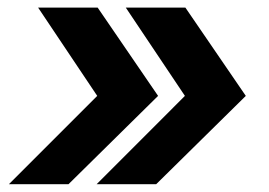

<svg xmlns="http://www.w3.org/2000/svg" viewBox="-20 -551 701 501"><path d="M3.2 -70.3 233.7 -300.8 79.4 -531.2H234.8L392.5 -300.8L158.7 -70.3ZM232.1 -70.3 462.5 -300.8 308.2 -531.2H463.7L621.4 -300.8L387.5 -70.3Z"/></svg>

Font: Inter Variable
Style: Italic
Weight: 400
Italic angle: -9.39999°
Designer: Rasmus Andersson
Foundry: rsms
Version: Version 4.001;git-9221beed3